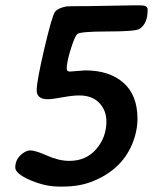

<svg xmlns="http://www.w3.org/2000/svg" viewBox="-20 -687 584 718"><path d="M309.6 -664.1 476.1 -667H505.9Q532.2 -667 532.2 -651.4Q532.2 -597.2 501 -578.6Q485.4 -569.3 381.8 -569.3Q278.3 -569.3 268.6 -559.3Q258.8 -549.3 244.1 -501.7Q229.5 -454.1 229.5 -430.7Q229.5 -419.4 240.7 -419.4L298.3 -423.8Q389.2 -423.8 441.7 -377.4Q494.1 -331.1 494.1 -242.7Q494.1 -196.3 474.1 -147.9Q433.6 -50.3 322.3 -7.3Q274.9 10.7 216.3 10.7H200.2Q148.9 10.7 93 -13.4Q37.1 -37.6 37.1 -60.5Q37.1 -87.4 56.2 -106Q75.2 -124.5 93.8 -124.5Q112.3 -124.5 156.2 -105Q200.2 -85.4 239.7 -85.4Q301.8 -85.4 339.8 -129.4Q377.9 -173.3 377.9 -232.9Q377.9 -273.9 351.3 -302Q324.7 -330.1 275.9 -330.1Q251.5 -330.1 212.9 -323Q174.3 -315.9 158.7 -315.9Q117.2 -315.9 117.2 -349.6Q117.2 -383.3 146 -506.1Q174.8 -628.9 186 -643.1Q197.3 -657.2 229 -663.1Q234.4 -664.1 309.6 -664.1Z"/></svg>

Font: Averia Sans Libre
Style: Bold Italic
Weight: 700
Italic angle: -6.90001°
Version: Version 1.002